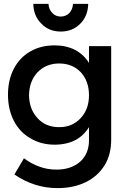

<svg xmlns="http://www.w3.org/2000/svg" viewBox="-20 -769 676 986"><path d="M551 -532H437V-446C419 -475 395 -497 365 -513C335 -528 300 -536 261 -536C214 -536 172 -526 136 -505C99 -484 71 -454 51 -416C31 -377 21 -333 21 -283C21 -232 31 -188 51 -149C71 -110 99 -80 136 -59C172 -37 214 -26 261 -26C301 -26 336 -34 366 -49C395 -64 419 -87 437 -116V-49C437 -3 422 34 392 61C361 88 321 102 270 102C239 102 210 97 183 87C156 78 129 63 103 44L54 127C123 174 196 197 275 197C330 197 379 187 421 166C462 146 494 117 517 80C540 43 551 -1 551 -52ZM394 -162C365 -131 329 -116 284 -116C238 -116 201 -131 173 -162C144 -193 130 -232 129 -280C130 -328 144 -367 173 -398C202 -428 239 -443 284 -443C329 -443 366 -428 395 -398C423 -367 437 -328 437 -280C437 -232 423 -193 394 -162ZM249 -702C237 -714 230 -730 229 -749H151C152 -707 166 -673 193 -647C219 -620 252 -607 292 -607C332 -607 365 -620 392 -647C418 -673 432 -707 433 -749H355C354 -730 347 -714 336 -702C324 -690 309 -684 292 -684C275 -684 260 -690 249 -702Z"/></svg>

Font: Argentum Sans
Style: Regular
Weight: 400
Designer: Julieta Ulanovsky
Foundry: Julieta Ulanovsky
Version: Version 5.001;March 29, 2019;FontCreator 11.5.0.2425 64-bit